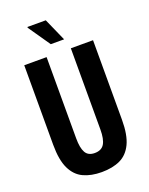

<svg xmlns="http://www.w3.org/2000/svg" viewBox="-163 -962 819 1057"><g transform="rotate(-20 246.5 -433.5)"><path d="M246 12Q184 12 139 -9Q94 -30 69.5 -81Q45 -132 45 -221V-687H176V-211Q176 -155 191.5 -127.5Q207 -100 245 -100Q285 -100 301.5 -127.5Q318 -155 318 -211V-687H448V-221Q448 -132 423.5 -81Q399 -30 354 -9Q309 12 246 12ZM300 -746H222L133 -875L134 -879H241Z"/></g></svg>

Font: Archivo ExtraCondensed
Style: Bold
Weight: 700
Width: 2
Designer: Hector Gatti
Foundry: Omnibus-Type
Version: Version 2.001